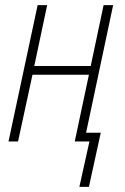

<svg xmlns="http://www.w3.org/2000/svg" viewBox="-20 -549 485 745"><path d="M288 176 327 0H270L325 -259H106L50 0H13L126 -529H163L113 -293H332L382 -529H419L314 -34H371L325 176Z"/></svg>

Font: Noto Sans Condensed ExtraLight
Style: Italic
Weight: 200
Width: 3
Italic angle: -12°
Designer: Monotype Design Team
Foundry: Monotype Imaging Inc.
Version: Version 2.013; ttfautohint (v1.8.4.7-5d5b)